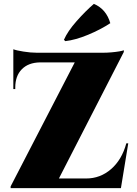

<svg xmlns="http://www.w3.org/2000/svg" viewBox="-20 -974 707 994"><path d="M318 -761 311 -768Q330 -812 376.5 -864.5Q423 -917 466 -954Q530 -927 551 -854Q501 -821 436 -794Q371 -767 318 -761ZM634 -232H644L606 0H35V-9L367 -651H187Q127 -650 93 -615.5Q59 -581 59 -521V-513H49V-719Q64 -713 101.5 -707Q139 -701 170 -701H515Q534 -701 557 -703Q580 -705 597.5 -708Q615 -711 621 -714V-705L285 -50H426Q499 -50 555 -98.5Q611 -147 634 -232Z"/></svg>

Font: Cinzel Decorative Black
Style: Regular
Weight: 900
Designer: Natanael Gama
Version: Version 1.001;PS 001.001;hotconv 1.0.56;makeotf.lib2.0.21325